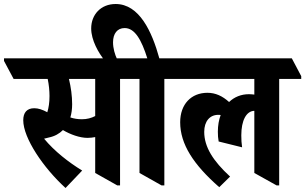

<svg xmlns="http://www.w3.org/2000/svg" viewBox="-82 -917 1523 958"><path d="M245 21 328 -66C261 -107 190 -162 138 -225C145 -227 153 -229 162 -231C191 -237 214 -250 232 -268C269 -246 316 -229 355 -229C369 -229 382 -231 393 -233V-54L503 8H517V-523H627V-537L579 -626H-62V-613L-14 -523H156C162 -495 165 -464 165 -438C165 -406 161 -379 154 -357C130 -370 109 -377 89 -377C52 -377 34 -355 34 -317C34 -228 134 -80 245 21ZM278 -397C278 -438 272 -482 262 -523H393V-338C374 -328 352 -322 327 -322C306 -322 287 -325 269 -331C275 -351 278 -373 278 -397Z M724 8H738V-523H848V-537L801 -626H713C676 -760 613 -897 495 -897C421 -897 373 -844 373 -775C373 -717 409 -653 442 -613H503L551 -523H614V-54ZM482 -706C482 -749 503 -777 540 -777C591 -777 624 -718 653 -626H503V-620C491 -645 482 -676 482 -706Z M1012 17 1066 -36C981 -114 937 -184 937 -259C937 -312 965 -344 1007 -344C1011 -344 1015 -344 1019 -343C1010 -319 1005 -291 1005 -260C1005 -242 1006 -227 1009 -211L1126 -182C1123 -201 1122 -221 1122 -242C1122 -316 1147 -363 1187 -364V-54L1298 8H1311V-523H1421V-537L1374 -626H724V-613L772 -523H1187V-445C1179 -446 1170 -447 1160 -447C1121 -447 1087 -433 1061 -408C1028 -438 993 -454 953 -454C872 -454 817 -397 817 -307C817 -198 883 -96 1012 17Z"/></svg>

Font: Noto Serif Devanagari ExtraCondensed ExtraBold
Style: Regular
Weight: 800
Width: 2
Designer: Universal Thirst, Indian Type Foundry and the Monotype Design Team
Foundry: Monotype Imaging Inc.
Version: Version 2.004